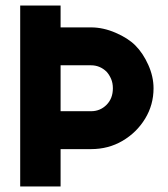

<svg xmlns="http://www.w3.org/2000/svg" viewBox="-20 -674 606 694"><path d="M53 0V-654H199V-575H309Q353 -575 398 -555.5Q443 -536 469 -510Q497 -482 516 -439.5Q535 -397 535 -355Q535 -295 504.5 -245Q474 -195 423 -165Q372 -135 309 -135H199V0ZM199 -272H309Q342 -272 365 -295Q388 -318 388 -355Q388 -374 381.5 -389Q375 -404 365 -415Q341 -438 309 -438H199Z"/></svg>

Font: Lil Grotesk Black
Style: Regular
Weight: 900
Designer: Bastien Sozeau
Foundry: NBR — Bastien Sozeau
Version: Version 3.003; ttfautohint (v1.8.4.7-5d5b);gftools[0.9.33]